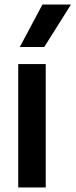

<svg xmlns="http://www.w3.org/2000/svg" viewBox="-20 -828 334 848"><path d="M60.5 0V-545H182V0ZM67.5 -620.5 167.5 -808H293.5L175.5 -620.5Z"/></svg>

Font: Encode Sans Semi Condensed SemiBold
Style: Regular
Weight: 600
Width: 4
Designer: Multiple Designers
Foundry: Impallari Type
Version: Version 3.000; ttfautohint (v1.8.3) -l 8 -r 50 -G 200 -x 14 